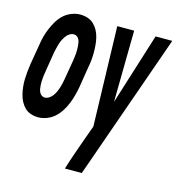

<svg xmlns="http://www.w3.org/2000/svg" viewBox="-128 -623 864 934"><g transform="rotate(15 304.5 -156.5)"><path d="M93 8Q73 8 55 2Q37 -4 24.5 -16.5Q12 -29 3.5 -45Q-5 -61 -9.5 -79.5Q-14 -98 -16 -117Q-18 -136 -17.5 -155Q-17 -174 -15 -193.5Q-13 -213 -10 -233L7 -333Q10 -355 15.5 -376Q21 -397 30 -418.5Q39 -440 51 -460Q63 -480 80 -495.5Q97 -511 119 -519.5Q141 -528 162 -528Q182 -528 200 -522Q218 -516 231 -503.5Q244 -491 252.5 -475Q261 -459 265.5 -440.5Q270 -422 271.5 -403Q273 -384 273 -365Q273 -346 271 -326.5Q269 -307 265 -287L249 -187Q245 -165 239.5 -144Q234 -123 225.5 -101.5Q217 -80 204.5 -60Q192 -40 175 -24.5Q158 -9 136 -0.5Q114 8 93 8ZM98 -93Q109 -93 119.5 -99.5Q130 -106 137.5 -116Q145 -126 150 -137Q155 -148 158.5 -159Q162 -170 164.5 -181Q167 -192 169 -203L186 -303Q187 -312 188.5 -321.5Q190 -331 190.5 -340Q191 -349 191 -357.5Q191 -366 190.5 -375Q190 -384 188.5 -392.5Q187 -401 183.5 -409Q180 -417 172.5 -422Q165 -427 157 -427Q146 -427 135.5 -420.5Q125 -414 118 -404Q111 -394 105.5 -383Q100 -372 97 -361Q94 -350 91 -339Q88 -328 86 -317L70 -217Q68 -208 67 -198.5Q66 -189 65 -180Q64 -171 64 -162.5Q64 -154 64.5 -145Q65 -136 66.5 -127.5Q68 -119 72 -111Q76 -103 83 -98Q90 -93 98 -93ZM368 215H283Q296 173 310.5 131.5Q325 90 340 48L364 -18L350 -520H435L430 -160L543 -520H627L384 170Z"/></g></svg>

Font: Iosevka Extended Oblique
Style: Bold
Weight: 700
Width: 7
Italic angle: -9°
Monospace: yes
Designer: Belleve Invis
Foundry: Belleve Invis
Version: Version 32.5.0; ttfautohint (v1.8.4)